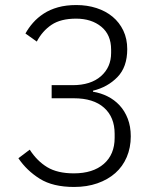

<svg xmlns="http://www.w3.org/2000/svg" viewBox="-20 -730 640 762"><path d="M268 -392Q340 -392 380.5 -427.5Q421 -463 421 -520V-533Q421 -592 382 -624Q343 -656 282 -656Q221 -656 184.5 -631.5Q148 -607 126 -565L81 -597Q93 -619 111 -639.5Q129 -660 153.5 -676Q178 -692 210 -701Q242 -710 283 -710Q326 -710 363 -698Q400 -686 427 -663.5Q454 -641 469.5 -608.5Q485 -576 485 -535Q485 -464 446 -424Q407 -384 349 -370V-366Q380 -361 407 -347.5Q434 -334 454.5 -312Q475 -290 487 -259Q499 -228 499 -189Q499 -144 483 -106.5Q467 -69 437.5 -43Q408 -17 366.5 -2.5Q325 12 274 12Q190 12 138 -20.5Q86 -53 53 -102L98 -136Q127 -91 167.5 -66.5Q208 -42 273 -42Q349 -42 392 -79.5Q435 -117 435 -183V-199Q435 -265 393 -302.5Q351 -340 273 -340H185V-392Z"/></svg>

Font: IBM Plex Sans KR Light
Style: Regular
Weight: 300
Designer: Mike Abbink; Paul van der Laan; Pieter van Rosmalen; Wujin Sim; Chorong Kim; Dohee Lee;
Foundry: Sandoll Inc.
Version: Version 1.001